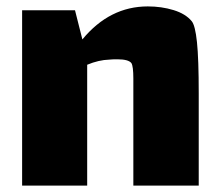

<svg xmlns="http://www.w3.org/2000/svg" viewBox="-20 -544 685 599"><path d="M600 -253V35H396V-251V-299Q396 -337 390 -347Q381 -359 346 -359Q330 -359 321 -358Q288 -357 252 -342V35H49V-512H214L237 -421Q322 -524 441 -524Q484 -524 521.5 -512.5Q559 -501 578 -478Q589 -465 594.5 -412.5Q600 -360 600 -253Z"/></svg>

Font: Lalezar
Style: Bold
Weight: 700
Designer: Borna Izadpanah
Foundry: Borna Izadpanah
Version: Version 1.003;January 24, 2021;FontCreator 13.0.0.2683 64-bi